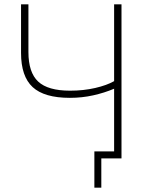

<svg xmlns="http://www.w3.org/2000/svg" viewBox="-20 -730 676 885"><path d="M447 135H415V-32H506V-321Q461 -302 409.5 -290.5Q358 -279 302 -279Q184 -279 130.5 -328.5Q77 -378 77 -486V-710H111V-490Q111 -396 156 -354Q201 -312 303 -312Q365 -312 419 -324.5Q473 -337 506 -356V-710H540V0H447Z"/></svg>

Font: Raleway ExtraLight
Style: Regular
Weight: 200
Designer: Matt McInerney, Pablo Impallari, Rodrigo Fuenzalida
Foundry: Matt McInerney, Pablo Impallari, Rodrigo Fuenzalida
Version: Version 4.026